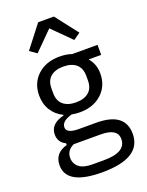

<svg xmlns="http://www.w3.org/2000/svg" viewBox="-177 -852 884 1151"><g transform="rotate(-20 265.5 -276.5)"><path d="M149 -591 105 -622 216 -765H316L427 -622L383 -591L266 -708ZM270 212Q43 212 43 85Q43 8 125 -15V-26Q79 -48 79 -98Q79 -166 168 -188V-192Q122 -214 96.5 -255Q71 -296 71 -350Q71 -429 124.5 -478.5Q178 -528 265 -528Q308 -528 343 -516H504V-452H424Q461 -410 461 -350Q461 -271 407.5 -221.5Q354 -172 266 -172Q241 -172 216 -177Q148 -159 148 -119Q148 -80 227 -80H337Q520 -80 520 57Q520 212 270 212ZM377 -336V-364Q377 -414 347.5 -439Q318 -464 266 -464Q214 -464 184.5 -439Q155 -414 155 -364V-336Q155 -286 184.5 -261Q214 -236 266 -236Q318 -236 347.5 -261Q377 -286 377 -336ZM230 147H304Q445 147 445 63Q445 -5 338 -5H166Q118 17 118 65Q118 102 145.5 124.5Q173 147 230 147Z"/></g></svg>

Font: Anuphan
Style: Regular
Weight: 400
Designer: Mike Abbink, Paul van der Laan, Pieter van Rosmalen, Mint Tantisuwanna
Foundry: Bold Monday; Cadson Demak
Version: Version 3.002;hotconv 1.0.109;makeotfexe 2.5.65596